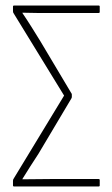

<svg xmlns="http://www.w3.org/2000/svg" viewBox="-20 -675 405 695"><path d="M31 0Q27 0 27 -4V-19Q27 -23 28 -26L212 -329L28 -629Q27 -632 27 -636V-651Q27 -655 31 -655H337Q341 -655 341 -651V-632Q341 -628 337 -628H170Q144 -628 116 -628Q88 -628 61 -629V-628Q78 -603 94 -577.5Q110 -552 126 -526L238 -338Q240 -336 240 -333V-324Q240 -321 238 -318L119 -118Q104 -95 89.5 -72.5Q75 -50 61 -27V-26Q87 -26 114 -26.5Q141 -27 167 -27H337Q341 -27 341 -23V-4Q341 0 337 0Z"/></svg>

Font: Sofia Sans Cond ExtraLight
Style: Regular
Weight: 200
Width: 3
Designer: Botio Nikoltchev, Ani Petrova
Foundry: lettersoup
Version: Version 4.100; ttfautohint (v1.8.3)